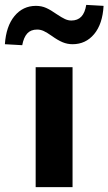

<svg xmlns="http://www.w3.org/2000/svg" viewBox="-88 -766 444 786"><path d="M58 0V-491H209V0ZM3 -581 -68 -585Q-63 -659 -28.5 -700.5Q6 -742 59 -742Q82 -742 101 -733.5Q120 -725 144 -708Q165 -694 178 -688Q191 -682 204 -682Q230 -682 245 -698Q260 -714 265 -746L336 -742Q332 -668 297.5 -626.5Q263 -585 209 -585Q188 -585 168.5 -593Q149 -601 124 -619Q104 -633 91 -639Q78 -645 64 -645Q38 -645 23.5 -629Q9 -613 3 -581Z"/></svg>

Font: Nunito Sans 12pt ExtraBold
Style: Regular
Weight: 800
Designer: Vernon Adams
Foundry: Vernon Adams
Version: Version 3.101;gftools[0.9.27]